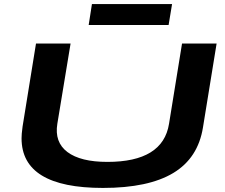

<svg xmlns="http://www.w3.org/2000/svg" viewBox="-20 -914 1106 944"><path d="M486 10Q86 10 86 -234Q86 -244 87 -257Q88 -270 91 -292L157 -700H327L262 -306Q247 -215 311.5 -166.5Q376 -118 508 -118Q781 -118 811 -305L875 -700H1045L978 -288Q954 -137 832 -63.5Q710 10 486 10ZM416 -791 432 -894H826L809 -791Z"/></svg>

Font: Georama ExtraExtended SemiBold
Style: Italic
Weight: 600
Width: 8
Italic angle: -9°
Designer: Jean-Baptiste Levee
Foundry: Production Type
Version: Version 1.000